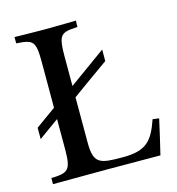

<svg xmlns="http://www.w3.org/2000/svg" viewBox="-102 -762 786 851"><g transform="rotate(-15 291.0 -337.0)"><path d="M538 -164C506 -72 476 -35 367 -35C262 -35 233 -40 233 -138V-346C289 -387 346 -427 402 -467V-520L233 -398V-536C233 -619 243 -635 285 -642L322 -645C322 -654 322 -664 323 -674C273 -673 225 -672 178 -672C132 -672 87 -673 41 -674V-645C117 -640 129 -634 129 -536V-326C99 -304 67 -282 36 -259V-207C67 -230 99 -252 129 -274V-136C129 -40 115 -30 37 -28V0C121 0 205 -1 289 -1C369 -1 450 0 530 0C540 -41 558 -118 567 -160Z"/></g></svg>

Font: Sibila
Style: Regular
Weight: 400
Designer: Stefan Peev
Foundry: Context Ltd
Version: Version 1.000